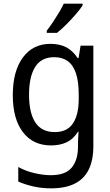

<svg xmlns="http://www.w3.org/2000/svg" viewBox="-20 -786 603 1051"><path d="M259 245Q210 245 164.5 235Q119 225 80 208V128Q119 150 168 161.5Q217 173 258 173Q339 173 373 131Q407 89 407 17V-5Q407 -17 408 -32Q409 -47 410 -65H407Q381 -24 344.5 -7Q308 10 259 10Q161 10 105.5 -62.5Q50 -135 50 -265Q50 -396 105 -471Q160 -546 256 -546Q306 -546 342 -527.5Q378 -509 405 -468H410L421 -536H491V14Q491 90 466 141.5Q441 193 389.5 219Q338 245 259 245ZM280 -63Q311 -63 335.5 -73.5Q360 -84 376.5 -106.5Q393 -129 402 -163.5Q411 -198 411 -246V-267Q411 -340 395.5 -385.5Q380 -431 350 -452Q320 -473 277 -473Q206 -473 172.5 -419.5Q139 -366 139 -268Q139 -168 173.5 -115.5Q208 -63 280 -63ZM236 -618Q253 -640 270 -665.5Q287 -691 303 -717.5Q319 -744 329 -766H432V-756Q420 -737 395.5 -708.5Q371 -680 343 -652Q315 -624 292 -606H236Z"/></svg>

Font: Noto Sans Mono SemiCondensed
Style: Regular
Weight: 400
Width: 4
Designer: Monotype Design Team
Foundry: Monotype Imaging Inc.
Version: Version 2.010